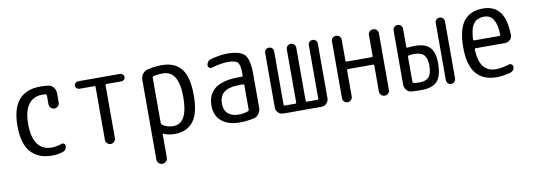

<svg xmlns="http://www.w3.org/2000/svg" viewBox="-58 -895 4116 1480"><g transform="rotate(-10 2000.0 -155.0)"><path d="M290 9.8Q181.6 9.8 123.5 -56.6Q65.4 -123 65.4 -259.8Q65.4 -529.3 290 -530.3Q326.2 -530.3 353.5 -526.4Q377.9 -523.4 394 -503.4Q410.2 -483.4 410.2 -458V-384.8Q410.2 -368.2 397.9 -356.4Q385.7 -344.7 369.6 -344.7Q353.5 -344.7 341.8 -356.4Q330.1 -368.2 330.1 -384.8V-454.1Q330.1 -461.9 322.3 -463.9Q306.6 -465.8 294.9 -465.8Q225.6 -465.8 187.5 -414.6Q149.4 -363.3 149.4 -259.8Q149.4 -156.2 188 -104Q226.6 -51.8 294.9 -51.8Q336.9 -51.8 375 -66.4Q385.7 -70.3 395.5 -64.5Q405.3 -58.6 405.3 -47.9Q405.3 -12.7 374 -2.9Q334 9.8 290 9.8Z M585.9 -460.9Q574.2 -460.9 564.9 -469.2Q555.7 -477.5 555.7 -489.7Q555.7 -502 564.9 -510.7Q574.2 -519.5 585.9 -519.5H914.1Q925.8 -519.5 935.1 -510.7Q944.3 -502 944.3 -489.7Q944.3 -477.5 935.1 -469.2Q925.8 -460.9 914.1 -460.9H796.9Q789.1 -460.9 789.1 -452.1V-39.1Q789.1 -22.5 777.3 -11.2Q765.6 0 750 0Q734.4 0 722.7 -11.2Q710.9 -22.5 710.9 -39.1V-452.1Q710.9 -460.9 703.1 -460.9Z M1157.2 -445.3V-90.8Q1157.2 -83 1164.1 -78.1Q1199.2 -51.8 1250 -51.8Q1363.3 -51.8 1363.3 -259.8Q1363.3 -465.8 1240.2 -465.8Q1193.4 -465.8 1165 -457Q1157.2 -455.1 1157.2 -445.3ZM1075.2 178.7V-443.4Q1075.2 -469.7 1090.3 -490.2Q1105.5 -510.7 1128.9 -516.6Q1185.5 -529.3 1240.2 -530.3Q1343.8 -530.3 1394.5 -466.3Q1445.3 -402.3 1445.3 -259.8Q1445.3 -117.2 1395 -53.7Q1344.7 9.8 1250 9.8Q1204.1 9.8 1165 -5.9Q1157.2 -9.8 1157.2 -2V178.7Q1157.2 195.3 1145 207.5Q1132.8 219.7 1115.7 219.7Q1098.6 219.7 1086.9 208Q1075.2 196.3 1075.2 178.7Z M1809.6 -275.4Q1722.7 -275.4 1685.1 -245.6Q1647.5 -215.8 1647.5 -155.3Q1647.5 -106.4 1677.7 -79.1Q1708 -51.8 1759.8 -51.8Q1802.7 -51.8 1835 -64.5Q1842.8 -67.4 1842.8 -75.2V-265.6Q1842.8 -274.4 1834 -275.4ZM1759.8 9.8Q1668.9 9.8 1617.2 -33.7Q1565.4 -77.1 1565.4 -155.3Q1565.4 -335 1809.6 -335H1834Q1842.8 -335 1842.8 -343.8V-360.4Q1842.8 -425.8 1824.7 -445.8Q1806.6 -465.8 1750 -465.8Q1694.3 -465.8 1621.1 -444.3Q1610.4 -440.4 1600.1 -447.3Q1589.8 -454.1 1589.8 -465.8Q1589.8 -480.5 1599.1 -493.2Q1608.4 -505.9 1622.1 -509.8Q1694.3 -529.3 1750 -530.3Q1853.5 -530.3 1889.2 -493.2Q1924.8 -456.1 1924.8 -339.8V-77.1Q1924.8 -50.8 1909.7 -29.8Q1894.5 -8.8 1871.1 -2.9Q1813.5 9.8 1759.8 9.8Z M2100.6 0Q2077.1 0 2060.5 -17.1Q2043.9 -34.2 2043.9 -56.6V-485.4Q2043.9 -500 2054.2 -509.8Q2064.5 -519.5 2079.1 -519.5Q2093.8 -519.5 2104 -509.8Q2114.3 -500 2114.3 -485.4V-68.4Q2114.3 -59.6 2123 -58.6H2205.1Q2212.9 -58.6 2212.9 -68.4V-483.4Q2212.9 -498 2224.1 -508.8Q2235.4 -519.5 2250 -519.5Q2264.6 -519.5 2275.9 -508.8Q2287.1 -498 2287.1 -483.4V-68.4Q2287.1 -59.6 2294.9 -58.6H2377Q2385.7 -58.6 2385.7 -68.4V-485.4Q2385.7 -500 2396 -509.8Q2406.2 -519.5 2420.9 -519.5Q2435.5 -519.5 2445.8 -509.8Q2456.1 -500 2456.1 -485.4V-56.6Q2456.1 -33.2 2439 -16.6Q2421.9 0 2399.4 0Z M2566.4 -38.1V-482.4Q2566.4 -498 2577.1 -508.8Q2587.9 -519.5 2604 -519.5Q2620.1 -519.5 2631.3 -508.8Q2642.6 -498 2642.6 -482.4V-318.4Q2642.6 -310.5 2651.4 -309.6H2846.7Q2854.5 -309.6 2855.5 -318.4V-481.4Q2855.5 -497.1 2866.7 -508.3Q2877.9 -519.5 2895 -519.5Q2912.1 -519.5 2922.9 -508.8Q2933.6 -498 2933.6 -481.4V-39.1Q2933.6 -22.5 2922.9 -11.2Q2912.1 0 2895 0Q2877.9 0 2866.7 -11.7Q2855.5 -23.4 2855.5 -39.1V-243.2Q2855.5 -251 2846.7 -251H2651.4Q2643.6 -251 2642.6 -243.2V-38.1Q2642.6 -22.5 2631.3 -11.2Q2620.1 0 2604 0Q2587.9 0 2577.1 -11.2Q2566.4 -22.5 2566.4 -38.1Z M3378.9 -36.1V-484.4Q3378.9 -499 3389.6 -509.3Q3400.4 -519.5 3415 -519.5Q3429.7 -519.5 3440.4 -509.3Q3451.2 -499 3451.2 -484.4V-36.1Q3451.2 -21.5 3440.4 -10.7Q3429.7 0 3415 0Q3400.4 0 3389.6 -10.7Q3378.9 -21.5 3378.9 -36.1ZM3175.8 -53.7Q3227.5 -53.7 3250.5 -80.1Q3273.4 -106.4 3273.4 -169.9Q3273.4 -227.5 3249 -252.4Q3224.6 -277.3 3170.9 -277.3Q3155.3 -277.3 3130.9 -273.4Q3123 -271.5 3123 -262.7V-68.4Q3123 -60.5 3130.9 -57.6Q3161.1 -53.7 3175.8 -53.7ZM3188.5 -337.9Q3268.6 -337.9 3305.7 -300.3Q3342.8 -262.7 3342.8 -174.8Q3342.8 -75.2 3304.7 -34.2Q3266.6 6.8 3180.7 6.8Q3141.6 6.8 3103.5 3.9Q3079.1 2 3064 -17.1Q3048.8 -36.1 3048.8 -59.6V-483.4Q3048.8 -498 3060.1 -508.8Q3071.3 -519.5 3085.9 -519.5Q3100.6 -519.5 3111.8 -508.8Q3123 -498 3123 -483.4V-341.8Q3123 -338.9 3125 -335.9Q3127 -333 3129.9 -334Q3166 -337.9 3188.5 -337.9Z M3754.9 -466.8Q3700.2 -466.8 3672.4 -432.1Q3644.5 -397.5 3639.6 -308.6Q3639.6 -299.8 3648.4 -299.8H3843.8Q3852.5 -299.8 3852.5 -307.6Q3848.6 -466.8 3754.9 -466.8ZM3769.5 9.8Q3554.7 9.8 3554.7 -259.8Q3554.7 -400.4 3605 -465.3Q3655.3 -530.3 3754.9 -530.3Q3840.8 -530.3 3885.3 -474.6Q3929.7 -418.9 3933.6 -294.9Q3934.6 -270.5 3918 -254.4Q3901.4 -238.3 3877 -238.3H3648.4Q3640.6 -238.3 3639.6 -228.5Q3644.5 -134.8 3678.7 -93.3Q3712.9 -51.8 3775.4 -51.8Q3819.3 -51.8 3878.9 -70.3Q3889.6 -74.2 3899.9 -66.9Q3910.2 -59.6 3910.2 -47.9Q3910.2 -33.2 3901.4 -21.5Q3892.6 -9.8 3878.9 -5.9Q3820.3 9.8 3769.5 9.8Z"/></g></svg>

Font: Rounded Mgen+ 1mn regular
Style: Regular
Weight: 400
Designer: [Source Han Sans]
Ryoko NISHIZUKA  (kana & ideographs); Paul D. Hunt (Latin, Greek & Cyrillic); Wenlong ZHANG  (bopomofo
Version: Version 1.059.20150602